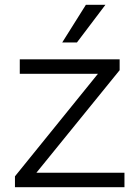

<svg xmlns="http://www.w3.org/2000/svg" viewBox="-20 -776 578 796"><path d="M496 0H42V-45L386 -470H62V-530H476V-485L131 -60H496ZM336 -756H417L299 -600H238Z"/></svg>

Font: Roundo
Style: Regular
Weight: 400
Designer: Namrata Goyal (Gurmukhi), Shiva Nallaperumal (Latin)
Foundry: Indian Type Foundry
Version: Version 1.000;PS 1.0;hotconv 1.0.88;makeotf.lib2.5.647800